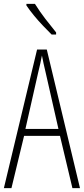

<svg xmlns="http://www.w3.org/2000/svg" viewBox="-20 -969 432 989"><path d="M353 0 289 -269H104L39 0H0L171 -714H221L392 0ZM215 -596Q209 -622 204.5 -641.5Q200 -661 196 -683Q192 -661 187.5 -641.5Q183 -622 177 -597L111 -305H281ZM160 -949Q185 -909 213.5 -872Q242 -835 269 -802V-791H246Q227 -810 202.5 -835.5Q178 -861 155 -889Q132 -917 116 -941V-949Z"/></svg>

Font: Noto Sans Khmer UI ExtraCondensed ExtraLight
Style: Regular
Weight: 200
Width: 2
Designer: Danh Hong and the Monotype Design Team
Foundry: Monotype Imaging Inc.
Version: Version 2.002; ttfautohint (v1.8.4.7-5d5b)